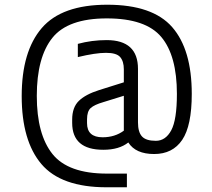

<svg xmlns="http://www.w3.org/2000/svg" viewBox="-20 -681 897 814"><path d="M518 113H432Q239 113 155.5 14.5Q72 -84 72 -273.5Q72 -463 157 -562Q242 -661 434.5 -661Q627 -661 710 -566Q793 -471 793 -283Q793 -148 752.5 -88Q712 -28 633.5 -28Q555 -28 524 -77Q485 -46 418 -46Q286 -46 286 -160V-174Q286 -226 314.5 -253.5Q343 -281 400 -299L505 -332V-387Q505 -421 489.5 -439Q474 -457 429.5 -457Q385 -457 310 -439V-495Q369 -511 432 -511Q565 -511 565 -389V-162Q565 -121 582 -102.5Q599 -84 640.5 -84Q682 -84 706 -128.5Q730 -173 730 -283Q730 -445 664 -524Q598 -603 433 -603Q268 -603 202 -520.5Q136 -438 136 -274.5Q136 -111 202.5 -28Q269 55 433 55H518ZM349 -175V-159Q349 -99 415 -99Q441 -99 463.5 -106Q486 -113 505 -127V-275L418 -248Q380 -237 364.5 -223Q349 -209 349 -175Z"/></svg>

Font: Khand
Style: Regular
Weight: 400
Designer: Devanagari: Sanchit Sawaria, Jyotish Sonowal; Latin: Satya Rajpurohit
Foundry: Indian Type Foundry
Version: Version 1.100;PS 1.0;hotconv 1.0.78;makeotf.lib2.5.61930; tt